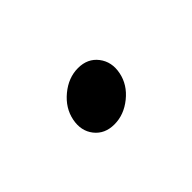

<svg xmlns="http://www.w3.org/2000/svg" viewBox="-25 -463 424 424"><g transform="rotate(-45 187.5 -250.5)"><path d="M172 -178Q142 -178 125.5 -199Q109 -220 115 -250Q121 -280 147 -301.5Q173 -323 203 -323Q233 -323 249.5 -301.5Q266 -280 260 -250Q254 -220 228 -199Q202 -178 172 -178Z"/></g></svg>

Font: Epunda Sans SemiBold
Style: Italic
Weight: 600
Italic angle: -12.0243°
Designer: Simon Atzbach
Foundry: typofactur
Version: Version 2.204; ttfautohint (v1.8.4.7-5d5b)